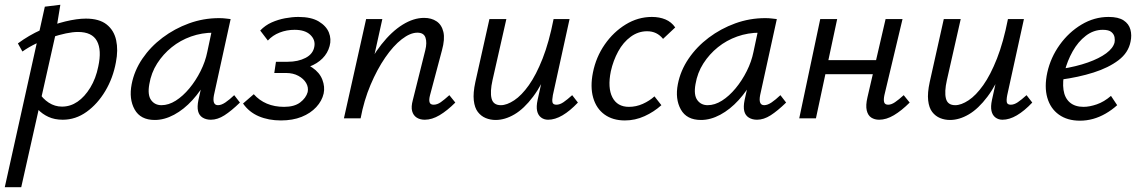

<svg xmlns="http://www.w3.org/2000/svg" viewBox="-45 -496 4773 805"><path d="M-25 289 143 -468 208 -476 187 -348 44 289ZM218 6Q184 6 158 -6Q132 -18 114.5 -37Q97 -56 88 -78L117 -110Q134 -82 159.5 -65.5Q185 -49 215 -49Q250 -49 280 -69.5Q310 -90 333.5 -128.5Q357 -167 367 -217Q382 -286 361.5 -324Q341 -362 282 -362Q260 -362 231.5 -356Q203 -350 171 -339.5Q139 -329 107.5 -314Q76 -299 49 -280L30 -314Q76 -348 127.5 -371Q179 -394 228.5 -406Q278 -418 315 -418Q371 -418 402 -393.5Q433 -369 442 -327.5Q451 -286 441 -235Q429 -169 396.5 -114.5Q364 -60 318 -27Q272 6 218 6Z M604 7Q544 7 519.5 -37Q495 -81 507 -143Q518 -200 552 -250Q586 -300 636.5 -338Q687 -376 747.5 -398Q808 -420 873 -420Q889 -420 900.5 -418.5Q912 -417 922 -416L852 -97Q844 -55 869 -55Q883 -55 900 -66.5Q917 -78 937 -97L961 -66Q925 -31 896 -12.5Q867 6 839 6Q819 6 804.5 -3Q790 -12 785.5 -30Q781 -48 787 -77L824 -243L865 -277Q852 -218 825 -167Q798 -116 762 -76.5Q726 -37 685 -15Q644 7 604 7ZM632 -55Q662 -55 692 -74Q722 -93 749 -125.5Q776 -158 796 -198Q816 -238 824 -278L847 -386L885 -356Q877 -358 868 -358.5Q859 -359 851 -359Q801 -359 756 -343Q711 -327 675 -298Q639 -269 614 -230Q589 -191 581 -143Q573 -98 588.5 -76.5Q604 -55 632 -55Z M1133 9Q1081 9 1040 -8.5Q999 -26 974 -62L1019 -101Q1042 -75 1074 -61.5Q1106 -48 1146 -48Q1189 -48 1213.5 -66.5Q1238 -85 1245 -110Q1249 -130 1238.5 -148Q1228 -166 1206 -178Q1184 -190 1154 -190H1105L1112 -237H1161Q1205 -237 1236.5 -253.5Q1268 -270 1273 -301Q1278 -329 1256 -350Q1234 -371 1190 -371Q1157 -371 1127.5 -359.5Q1098 -348 1078 -326L1046 -368Q1067 -390 1094 -402Q1121 -414 1150.5 -419.5Q1180 -425 1206 -425Q1260 -425 1291.5 -406Q1323 -387 1334 -359.5Q1345 -332 1337 -303Q1329 -273 1307 -251Q1285 -229 1252 -216.5Q1219 -204 1180 -204L1184 -233Q1234 -233 1264.5 -212.5Q1295 -192 1306.5 -162Q1318 -132 1312 -104Q1305 -73 1281 -47Q1257 -21 1219.5 -6Q1182 9 1133 9Z M1736 6Q1716 6 1702 -3Q1688 -12 1683 -30Q1678 -48 1686 -77L1738 -285Q1746 -317 1739 -338Q1732 -359 1705 -359Q1675 -359 1639.5 -331.5Q1604 -304 1570 -254.5Q1536 -205 1508.5 -140Q1481 -75 1467 0H1416Q1440 -99 1475.5 -177Q1511 -255 1554 -309.5Q1597 -364 1643 -392.5Q1689 -421 1733 -421Q1764 -421 1785.5 -406.5Q1807 -392 1814 -362Q1821 -332 1808 -285L1758 -97Q1753 -78 1756 -67.5Q1759 -57 1773 -57Q1788 -57 1803 -67.5Q1818 -78 1839 -97L1864 -66Q1830 -32 1798 -13Q1766 6 1736 6ZM1397 0 1490 -416H1558L1466 0Z M2033 7Q2011 7 1991.5 -1Q1972 -9 1958.5 -26.5Q1945 -44 1941.5 -75Q1938 -106 1948 -152L2007 -416H2078L2020 -160Q2009 -111 2016 -83Q2023 -55 2055 -55Q2080 -55 2111 -75.5Q2142 -96 2172.5 -139Q2203 -182 2230 -250.5Q2257 -319 2276 -416H2317Q2294 -302 2261 -221.5Q2228 -141 2190 -90.5Q2152 -40 2112 -16.5Q2072 7 2033 7ZM2253 6Q2236 6 2223.5 -3.5Q2211 -13 2207 -31Q2203 -49 2209 -77L2284 -416H2343L2273 -97Q2269 -76 2271.5 -66.5Q2274 -57 2288 -57Q2302 -57 2317.5 -67.5Q2333 -78 2354 -97L2378 -66Q2345 -31 2313.5 -12.5Q2282 6 2253 6Z M2575 9Q2524 9 2489.5 -16Q2455 -41 2442 -86.5Q2429 -132 2441 -192Q2454 -257 2490.5 -309.5Q2527 -362 2578.5 -393.5Q2630 -425 2688 -425Q2720 -425 2745 -414.5Q2770 -404 2786 -381L2735 -333Q2722 -349 2705.5 -357Q2689 -365 2668 -365Q2631 -365 2599.5 -342Q2568 -319 2547 -280.5Q2526 -242 2516 -197Q2502 -128 2522.5 -88Q2543 -48 2592 -48Q2622 -48 2650 -60.5Q2678 -73 2699 -92L2728 -55Q2697 -27 2657.5 -9Q2618 9 2575 9Z M2894 7Q2834 7 2809.5 -37Q2785 -81 2797 -143Q2808 -200 2842 -250Q2876 -300 2926.5 -338Q2977 -376 3037.5 -398Q3098 -420 3163 -420Q3179 -420 3190.5 -418.5Q3202 -417 3212 -416L3142 -97Q3134 -55 3159 -55Q3173 -55 3190 -66.5Q3207 -78 3227 -97L3251 -66Q3215 -31 3186 -12.5Q3157 6 3129 6Q3109 6 3094.5 -3Q3080 -12 3075.5 -30Q3071 -48 3077 -77L3114 -243L3155 -277Q3142 -218 3115 -167Q3088 -116 3052 -76.5Q3016 -37 2975 -15Q2934 7 2894 7ZM2922 -55Q2952 -55 2982 -74Q3012 -93 3039 -125.5Q3066 -158 3086 -198Q3106 -238 3114 -278L3137 -386L3175 -356Q3167 -358 3158 -358.5Q3149 -359 3141 -359Q3091 -359 3046 -343Q3001 -327 2965 -298Q2929 -269 2904 -230Q2879 -191 2871 -143Q2863 -98 2878.5 -76.5Q2894 -55 2922 -55Z M3641 6Q3622 6 3608 -3Q3594 -12 3589 -33Q3584 -54 3592 -88L3668 -416H3739L3663 -97Q3659 -78 3662 -67.5Q3665 -57 3679 -57Q3692 -57 3707.5 -67.5Q3723 -78 3744 -97L3769 -66Q3735 -32 3703 -13Q3671 6 3641 6ZM3306 0 3394 -416H3465L3376 0ZM3377 -185 3390 -244H3667L3654 -185Z M3938 7Q3916 7 3896.5 -1Q3877 -9 3863.5 -26.5Q3850 -44 3846.5 -75Q3843 -106 3853 -152L3912 -416H3983L3925 -160Q3914 -111 3921 -83Q3928 -55 3960 -55Q3985 -55 4016 -75.5Q4047 -96 4077.5 -139Q4108 -182 4135 -250.5Q4162 -319 4181 -416H4222Q4199 -302 4166 -221.5Q4133 -141 4095 -90.5Q4057 -40 4017 -16.5Q3977 7 3938 7ZM4158 6Q4141 6 4128.5 -3.5Q4116 -13 4112 -31Q4108 -49 4114 -77L4189 -416H4248L4178 -97Q4174 -76 4176.5 -66.5Q4179 -57 4193 -57Q4207 -57 4222.5 -67.5Q4238 -78 4259 -97L4283 -66Q4250 -31 4218.5 -12.5Q4187 6 4158 6Z M4483 10Q4430 10 4394.5 -15.5Q4359 -41 4346 -86.5Q4333 -132 4346 -192Q4360 -255 4398 -308Q4436 -361 4489.5 -393Q4543 -425 4603 -425Q4644 -425 4666 -410.5Q4688 -396 4694.5 -372Q4701 -348 4695 -321Q4686 -275 4644.5 -243.5Q4603 -212 4540 -192Q4477 -172 4402 -162L4405 -207Q4468 -217 4516 -234Q4564 -251 4593 -272.5Q4622 -294 4628 -318Q4630 -327 4628 -339.5Q4626 -352 4615 -361.5Q4604 -371 4579 -371Q4540 -371 4507.5 -346Q4475 -321 4452.5 -281Q4430 -241 4419 -197Q4409 -153 4414 -119Q4419 -85 4440.5 -66.5Q4462 -48 4498 -48Q4523 -48 4553.5 -58.5Q4584 -69 4613 -94L4639 -55Q4617 -35 4591 -20Q4565 -5 4538 2.5Q4511 10 4483 10Z"/></svg>

Font: Ysabeau Office Medium
Style: Italic
Weight: 500
Italic angle: -12°
Designer: Christian Thalmann (Catharsis Fonts)
Version: Version 2.001;gftools[0.9.30]; featfreeze: tnum,lnum,ss02